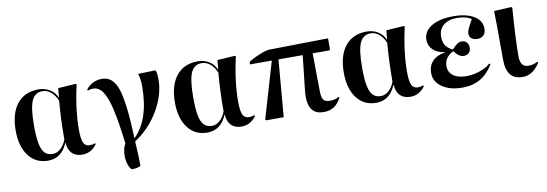

<svg xmlns="http://www.w3.org/2000/svg" viewBox="-55 -898 4141 1453"><g transform="rotate(-10 2015.5 -171.0)"><path d="M251 14.2Q157.2 14.2 102.5 -57.6Q47.9 -129.4 47.9 -252Q47.9 -383.8 106.4 -456.8Q165 -529.8 271 -529.8Q319.8 -529.8 357.4 -506.6Q395 -483.4 412.1 -442.9H414.1L420.9 -513.2L556.2 -522L563 -516.1Q543 -432.6 531.5 -342.5Q520 -252.4 520 -180.2Q520 -104 533.9 -75Q547.9 -45.9 583 -45.9Q602.5 -45.9 623 -54.2L627 -46.9Q583 14.2 514.2 14.2Q463.9 14.2 435.3 -14.4Q406.7 -43 403.8 -95.2H400.9Q355.5 14.2 251 14.2ZM294.9 -29.8Q326.7 -29.8 355 -54.9Q383.3 -80.1 398.9 -122.1Q398.9 -287.1 411.1 -417Q394 -460.9 364 -486.1Q334 -511.2 298.8 -511.2Q240.2 -511.2 215.6 -455.3Q190.9 -399.4 190.9 -266.1Q190.9 -177.2 201.2 -126.2Q211.4 -75.2 233.9 -52.5Q256.3 -29.8 294.9 -29.8Z M859.9 188Q830.1 151.4 826.9 91.1Q823.7 30.8 848.6 -14.2Q828.1 -183.6 805.7 -280Q783.2 -376.5 753.2 -420.2Q723.1 -463.9 679.7 -463.9Q659.7 -463.9 638.7 -456.1L633.8 -462.9Q655.3 -492.7 687.7 -508.8Q720.2 -524.9 756.8 -524.9Q791.5 -524.9 816.4 -509.5Q841.3 -494.1 860.1 -460.7Q878.9 -427.2 891.4 -369.6Q903.8 -312 911.4 -232.7Q918.9 -153.3 922.9 -41H924.8Q1048.8 -163.6 1048.8 -418Q1048.8 -476.1 1034.7 -514.2L1165.5 -518.1L1171.9 -513.2Q1179.7 -490.2 1179.7 -448.2Q1179.7 -328.6 1109.4 -209.2Q1039.1 -89.8 923.8 -14.2Q931.6 96.2 931.6 172.9Q909.2 189.5 859.9 188Z M1474.6 14.2Q1380.9 14.2 1326.2 -57.6Q1271.5 -129.4 1271.5 -252Q1271.5 -383.8 1330.1 -456.8Q1388.7 -529.8 1494.6 -529.8Q1543.5 -529.8 1581.1 -506.6Q1618.7 -483.4 1635.7 -442.9H1637.7L1644.5 -513.2L1779.8 -522L1786.6 -516.1Q1766.6 -432.6 1755.1 -342.5Q1743.7 -252.4 1743.7 -180.2Q1743.7 -104 1757.6 -75Q1771.5 -45.9 1806.6 -45.9Q1826.2 -45.9 1846.7 -54.2L1850.6 -46.9Q1806.6 14.2 1737.8 14.2Q1687.5 14.2 1658.9 -14.4Q1630.4 -43 1627.4 -95.2H1624.5Q1579.1 14.2 1474.6 14.2ZM1518.6 -29.8Q1550.3 -29.8 1578.6 -54.9Q1606.9 -80.1 1622.6 -122.1Q1622.6 -287.1 1634.8 -417Q1617.7 -460.9 1587.6 -486.1Q1557.6 -511.2 1522.5 -511.2Q1463.9 -511.2 1439.2 -455.3Q1414.6 -399.4 1414.6 -266.1Q1414.6 -177.2 1424.8 -126.2Q1435.1 -75.2 1457.5 -52.5Q1480 -29.8 1518.6 -29.8Z M2368.2 14.2Q2253.9 14.2 2253.9 -124Q2253.9 -136.7 2254.6 -147.9Q2255.4 -159.2 2257.8 -181.9Q2260.3 -204.6 2263.2 -230.2Q2266.1 -255.9 2272.7 -314.2Q2279.3 -372.6 2286.1 -438H2100.1L2063 0H1930.2L1921.9 -5.9L2048.8 -438H1880.9L1881.8 -457Q1912.1 -478.5 1967 -500.7Q2022 -522.9 2047.9 -522.9L2497.1 -529.8V-443.8L2490.2 -438H2362.8Q2362.3 -390.6 2364.3 -295.9Q2366.2 -201.2 2366.2 -150.9Q2366.2 -100.1 2379.6 -81.1Q2393.1 -62 2429.2 -62Q2471.7 -62 2499 -80.1L2503.9 -71.8Q2479 -26.4 2447 -6.1Q2415 14.2 2368.2 14.2Z M2772.5 14.2Q2678.7 14.2 2624 -57.6Q2569.3 -129.4 2569.3 -252Q2569.3 -383.8 2627.9 -456.8Q2686.5 -529.8 2792.5 -529.8Q2841.3 -529.8 2878.9 -506.6Q2916.5 -483.4 2933.6 -442.9H2935.5L2942.4 -513.2L3077.6 -522L3084.5 -516.1Q3064.5 -432.6 3053 -342.5Q3041.5 -252.4 3041.5 -180.2Q3041.5 -104 3055.4 -75Q3069.3 -45.9 3104.5 -45.9Q3124 -45.9 3144.5 -54.2L3148.4 -46.9Q3104.5 14.2 3035.6 14.2Q2985.4 14.2 2956.8 -14.4Q2928.2 -43 2925.3 -95.2H2922.4Q2877 14.2 2772.5 14.2ZM2816.4 -29.8Q2848.1 -29.8 2876.5 -54.9Q2904.8 -80.1 2920.4 -122.1Q2920.4 -287.1 2932.6 -417Q2915.5 -460.9 2885.5 -486.1Q2855.5 -511.2 2820.3 -511.2Q2761.7 -511.2 2737.1 -455.3Q2712.4 -399.4 2712.4 -266.1Q2712.4 -177.2 2722.7 -126.2Q2732.9 -75.2 2755.4 -52.5Q2777.8 -29.8 2816.4 -29.8Z M3436 14.2Q3338.9 14.2 3279.3 -27.3Q3219.7 -68.8 3219.7 -136.2Q3219.7 -190.9 3253.4 -226.1Q3287.1 -261.2 3349.6 -271V-272.9Q3292 -281.2 3260 -312Q3228 -342.8 3228 -389.2Q3228 -453.6 3290 -491.7Q3352.1 -529.8 3458 -529.8Q3559.1 -529.8 3617.4 -494.1Q3675.8 -458.5 3675.8 -397Q3675.8 -365.7 3658.4 -347.4Q3641.1 -329.1 3611.8 -329.1Q3581.5 -329.1 3565.2 -342.3Q3548.8 -355.5 3548.8 -380.9Q3548.8 -395.5 3558.1 -416.5Q3567.4 -437.5 3593.8 -483.9Q3556.2 -512.2 3481.9 -512.2Q3417 -512.2 3379.4 -480Q3341.8 -447.8 3341.8 -392.1Q3341.8 -351.6 3358.4 -325.9Q3375 -300.3 3413.1 -282.2Q3438 -310.1 3454.6 -320.6Q3471.2 -331.1 3489.7 -331.1Q3512.7 -331.1 3526.9 -315.7Q3541 -300.3 3541 -275.9Q3541 -250 3526.6 -235.1Q3512.2 -220.2 3485.8 -220.2Q3449.2 -220.2 3413.1 -270Q3376.5 -250 3359.6 -225.1Q3342.8 -200.2 3342.8 -166Q3342.8 -119.6 3379.2 -92.8Q3415.5 -65.9 3479 -65.9Q3531.2 -65.9 3584 -84Q3636.7 -102.1 3665 -129.9L3673.8 -123Q3630.9 -53.2 3573 -19.5Q3515.1 14.2 3436 14.2Z M3900.4 14.2Q3835.4 14.2 3804.4 -24.4Q3773.4 -63 3773.4 -144Q3773.4 -460.9 3770.5 -515.1L3903.3 -522L3910.6 -516.1Q3892.6 -273.9 3892.6 -147Q3892.6 -62 3953.6 -62Q3992.7 -62 4026.4 -80.1L4031.2 -71.8Q3976.1 14.2 3900.4 14.2Z"/></g></svg>

Font: Display Semibold
Style: Regular
Weight: 600
Designer: Latin by Veronika Burian and Jose Scaglione. Greek by Irene Vlachou. Cyrillic by Vera Evstafieva.
Foundry: TypeTogether
Version: Version 3.002